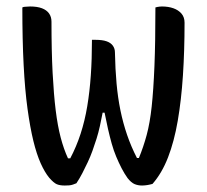

<svg xmlns="http://www.w3.org/2000/svg" viewBox="-20 -563 640 593"><path d="M264 -440H275Q296 -440 309 -435.5Q322 -431 328.5 -422Q335 -413 335 -401Q336 -349 340 -305Q344 -261 352 -222Q360 -183 372.5 -146.5Q385 -110 403 -75H409Q423 -109 433 -146Q443 -183 448.5 -234Q454 -285 457 -359Q460 -433 460 -540Q463 -541 466 -541.5Q469 -542 472.5 -542.5Q476 -543 480 -543Q500 -543 515.5 -537.5Q531 -532 540.5 -521Q550 -510 550 -493Q550 -406 545 -330Q540 -254 529 -190Q518 -126 499 -77Q480 -28 451 5Q447 6 443 7Q439 8 435.5 8.5Q432 9 427.5 9.5Q423 10 419 10Q406 10 395.5 5.5Q385 1 374 -13Q364 -27 355.5 -43.5Q347 -60 339 -79Q331 -98 325 -119.5Q319 -141 313.5 -165Q308 -189 303 -215H297Q293 -194 288.5 -173.5Q284 -153 278 -134Q272 -115 265.5 -97Q259 -79 251 -62Q243 -45 234.5 -28.5Q226 -12 216 3Q211 5 205.5 7Q200 9 193.5 9.5Q187 10 180 10Q165 10 155.5 6Q146 2 132 -14Q118 -31 105.5 -59Q93 -87 83 -128Q73 -169 65 -227Q57 -285 53 -362.5Q49 -440 49 -540Q53 -542 56.5 -542Q60 -542 64.5 -542.5Q69 -543 73 -543Q95 -543 109.5 -537.5Q124 -532 131.5 -521.5Q139 -511 139 -496Q139 -405 142.5 -338Q146 -271 152 -222.5Q158 -174 167.5 -138Q177 -102 190 -74H197Q216 -110 229 -150Q242 -190 249.5 -235Q257 -280 260.5 -330.5Q264 -381 264 -440Z"/></svg>

Font: Recursive Monospace Casual
Style: Regular
Weight: 400
Version: Version 1.047